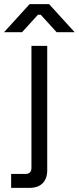

<svg xmlns="http://www.w3.org/2000/svg" viewBox="-67 -711 382 931"><path d="M76 200H-13V132.5H56Q85.5 132.5 85.5 102.5V-488.5H162V115Q162 154.8 139.9 177.4Q117.8 200 76 200ZM40 -555H-47.2L76.5 -691H171L294.8 -555H207.5L130.5 -639.5H117Z"/></svg>

Font: Space Grotesk Variable Light
Style: Regular
Weight: 300
Designer: Florian Karsten
Foundry: Florian Karsten
Version: Version 2.000